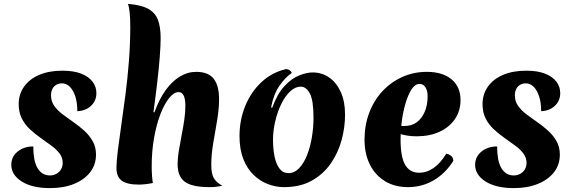

<svg xmlns="http://www.w3.org/2000/svg" viewBox="-20 -946 2941 986"><path d="M237 20Q145 20 91.5 -14Q38 -48 38 -100Q38 -141 70.5 -167.5Q103 -194 151 -194Q151 -159 156 -131Q161 -103 172 -84Q183 -65 199 -55Q215 -45 237 -45Q254 -45 269 -53Q284 -61 293 -75.5Q302 -90 302 -110Q302 -136 286 -157.5Q270 -179 244 -198Q218 -217 189 -237.5Q160 -258 134 -282Q108 -306 92 -337.5Q76 -369 76 -411Q76 -462 103.5 -501Q131 -540 181.5 -561.5Q232 -583 300 -583Q358 -583 396.5 -568Q435 -553 455 -527Q475 -501 475 -468Q475 -429 448 -403Q421 -377 377 -375Q377 -420 366.5 -451.5Q356 -483 338.5 -500.5Q321 -518 297 -518Q283 -518 270 -511Q257 -504 249.5 -490Q242 -476 242 -456Q242 -426 258.5 -402.5Q275 -379 301.5 -359Q328 -339 357.5 -318.5Q387 -298 413 -274.5Q439 -251 456 -221Q473 -191 473 -152Q473 -100 443 -61.5Q413 -23 360 -1.5Q307 20 237 20Z M1055 15Q968 15 930 -12Q892 -39 892 -103Q892 -133 898 -170Q904 -207 912 -247.5Q920 -288 926 -328Q932 -368 932 -402Q932 -473 897 -473Q874 -473 849.5 -443.5Q825 -414 804.5 -361.5Q784 -309 771.5 -239.5Q759 -170 759 -92Q759 -67 760.5 -45.5Q762 -24 765 -6Q744 -2 726 0Q708 2 693 2Q633 2 605.5 -18Q578 -38 578 -83Q578 -116 585 -172Q592 -228 602.5 -301Q613 -374 624 -458Q635 -542 642 -631.5Q649 -721 649 -809Q649 -850 646 -880.5Q643 -911 637 -926Q704 -921 740.5 -901Q777 -881 791 -844Q805 -807 805 -751Q805 -713 800.5 -654.5Q796 -596 787.5 -523Q779 -450 768 -370L773 -369Q797 -436 830 -482Q863 -528 903 -552.5Q943 -577 987 -577Q1050 -577 1077.5 -541.5Q1105 -506 1105 -437Q1105 -386 1095 -327.5Q1085 -269 1075 -210.5Q1065 -152 1065 -99Q1065 -54 1078 -31.5Q1091 -9 1122 8Q1109 10 1095 12.5Q1081 15 1055 15Z M1438 15Q1397 15 1356 -0.5Q1315 -16 1282 -48Q1249 -80 1229.5 -129.5Q1210 -179 1210 -247Q1210 -330 1239.5 -402Q1269 -474 1322.5 -524Q1376 -574 1448 -591Q1459 -591 1468 -585Q1477 -579 1478 -571Q1445 -549 1415 -505.5Q1385 -462 1372 -394L1378 -393Q1404 -464 1440.5 -503.5Q1477 -543 1516 -558.5Q1555 -574 1585 -574Q1633 -574 1670.5 -548Q1708 -522 1730 -473.5Q1752 -425 1752 -357Q1752 -293 1734.5 -227.5Q1717 -162 1679 -107Q1641 -52 1581.5 -18.5Q1522 15 1438 15ZM1462 -57Q1492 -57 1516 -82Q1540 -107 1556.5 -148.5Q1573 -190 1581.5 -240.5Q1590 -291 1590 -341Q1590 -430 1571.5 -465.5Q1553 -501 1524 -501Q1496 -501 1470 -476.5Q1444 -452 1424.5 -412Q1405 -372 1393.5 -323.5Q1382 -275 1382 -228Q1382 -181 1390 -142Q1398 -103 1415.5 -80Q1433 -57 1462 -57Z M2075 15Q2008 15 1958 -15Q1908 -45 1880 -100Q1852 -155 1852 -229Q1852 -303 1876 -366.5Q1900 -430 1943.5 -477Q1987 -524 2045.5 -550.5Q2104 -577 2172 -577Q2253 -577 2299 -538.5Q2345 -500 2345 -432Q2345 -377 2316.5 -335Q2288 -293 2237.5 -269.5Q2187 -246 2119 -246Q2095 -246 2072.5 -249.5Q2050 -253 2028 -260L2031 -299H2057Q2094 -299 2120 -318Q2146 -337 2161 -371.5Q2176 -406 2176 -452Q2176 -480 2165 -497.5Q2154 -515 2135 -515Q2111 -515 2093 -486.5Q2075 -458 2062 -413.5Q2049 -369 2043 -320.5Q2037 -272 2037 -232Q2037 -139 2061 -99Q2085 -59 2132 -59Q2212 -59 2272 -157Q2308 -148 2308 -120Q2267 -55 2207 -20Q2147 15 2075 15Z M2619 20Q2527 20 2473.5 -14Q2420 -48 2420 -100Q2420 -141 2452.5 -167.5Q2485 -194 2533 -194Q2533 -159 2538 -131Q2543 -103 2554 -84Q2565 -65 2581 -55Q2597 -45 2619 -45Q2636 -45 2651 -53Q2666 -61 2675 -75.5Q2684 -90 2684 -110Q2684 -136 2668 -157.5Q2652 -179 2626 -198Q2600 -217 2571 -237.5Q2542 -258 2516 -282Q2490 -306 2474 -337.5Q2458 -369 2458 -411Q2458 -462 2485.5 -501Q2513 -540 2563.5 -561.5Q2614 -583 2682 -583Q2740 -583 2778.5 -568Q2817 -553 2837 -527Q2857 -501 2857 -468Q2857 -429 2830 -403Q2803 -377 2759 -375Q2759 -420 2748.5 -451.5Q2738 -483 2720.5 -500.5Q2703 -518 2679 -518Q2665 -518 2652 -511Q2639 -504 2631.5 -490Q2624 -476 2624 -456Q2624 -426 2640.5 -402.5Q2657 -379 2683.5 -359Q2710 -339 2739.5 -318.5Q2769 -298 2795 -274.5Q2821 -251 2838 -221Q2855 -191 2855 -152Q2855 -100 2825 -61.5Q2795 -23 2742 -1.5Q2689 20 2619 20Z"/></svg>

Font: Merienda ExtraBold
Style: Regular
Weight: 800
Designer: Eduardo Rodriguez Tunni
Foundry: Eduardo Rodriguez Tunni
Version: Version 2.001